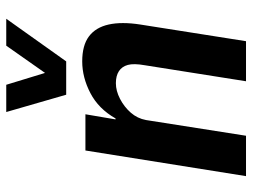

<svg xmlns="http://www.w3.org/2000/svg" viewBox="-114 -674 788 599"><g transform="rotate(-90 279.5 -374.0)"><path d="M30 0 110 -501H223L207 -407H210Q240 -460 289 -485.5Q338 -511 388 -511Q438 -511 466 -490Q494 -469 503 -428.5Q512 -388 503 -330L451 0H326L376 -316Q382 -350 377 -368.5Q372 -387 357.5 -396.5Q343 -406 320 -406Q296 -406 271 -393Q246 -380 228 -359.5Q210 -339 205 -312L156 0ZM284 -561 230 -748H315L352 -627L437 -748H521L388 -561Z"/></g></svg>

Font: Nunito Sans 7pt Condensed
Style: Bold Italic
Weight: 700
Width: 3
Italic angle: -9°
Designer: Vernon Adams
Foundry: Vernon Adams
Version: Version 3.101;gftools[0.9.27]